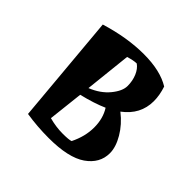

<svg xmlns="http://www.w3.org/2000/svg" viewBox="-145 -684 851 851"><g transform="rotate(45 280.5 -259.0)"><path d="M78.1 -503.9Q196.3 -540 299.8 -540Q403.3 -540 464.8 -502Q478.5 -460.9 478.5 -423.8Q478.5 -339.8 406.2 -286.1Q451.2 -251 477.5 -206.1Q503.9 -161.1 503.9 -123Q503.9 -59.6 445.8 -19Q387.7 21.5 263.7 21.5Q193.4 21.5 124 10.7ZM209 -47.9Q252.9 -36.1 293.5 -36.1Q334 -36.1 345.7 -41Q374 -97.7 374 -154.3Q374 -210.9 347.7 -252Q299.8 -230.5 227.5 -212.9ZM306.6 -488.3Q288.1 -488.3 255.9 -478.5L232.4 -259.8Q286.1 -281.2 317.4 -319.3Q348.6 -357.4 348.6 -389.2Q348.6 -420.9 337.4 -447.8Q326.2 -474.6 306.6 -488.3Z"/></g></svg>

Font: Ravi Prakash
Style: Regular
Weight: 400
Designer: Appaji Ambarisha Darbha
Version: Version 1.0.4; ttfautohint (v1.2.42-39fb)